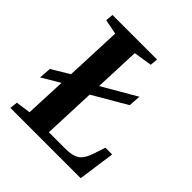

<svg xmlns="http://www.w3.org/2000/svg" viewBox="-191 -854 994 994"><g transform="rotate(45 306.0 -357.0)"><path d="M550.8 0H36.1L41 -43L122.1 -54.2L131.8 -278.8L33.2 -220.2L38.1 -287.1L134.8 -345.2L147.9 -655.8L65.9 -671.9L69.8 -713.9H396L392.1 -671.9L291 -655.8L280.8 -404.8L467.8 -513.2L462.9 -446.8L277.8 -338.9L266.1 -51.8H390.1Q439 -51.8 465.8 -69.8Q492.7 -87.9 509.8 -142.1L529.8 -202.1H579.1Z"/></g></svg>

Font: Literata SemiBold
Style: Italic
Weight: 650
Italic angle: -2.39999°
Designer: Latin by Veronika Burian and Jose Scaglione. Greek by Irene Vlachou. Cyrillic by Vera Evstafieva
Foundry: TypeTogether
Version: Version 3.021